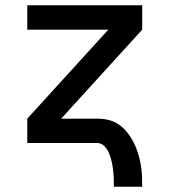

<svg xmlns="http://www.w3.org/2000/svg" viewBox="-20 -540 640 725"><path d="M410 165Q410 149 409.5 133Q409 117 407 101Q405 85 401.5 69.5Q398 54 392 39Q386 24 374.5 12Q363 0 347 0H83V-92L389 -428H83V-520H517V-428L211 -92H347Q369 -92 390 -87Q411 -82 429 -69.5Q447 -57 460.5 -40Q474 -23 484 -3.5Q494 16 500.5 36.5Q507 57 511 78.5Q515 100 516 121.5Q517 143 517 165Z"/></svg>

Font: Iosevka SS04 Semibold Extended
Style: Regular
Weight: 600
Width: 7
Monospace: yes
Designer: Belleve Invis
Foundry: Belleve Invis
Version: Version 19.0.0; ttfautohint (v1.8.4)